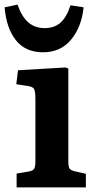

<svg xmlns="http://www.w3.org/2000/svg" viewBox="-40 -814 413 834"><path d="M147 -586.9Q70.8 -586.9 29.3 -638.9Q-12.2 -690.9 -20 -782.2L36.1 -793.9Q54.7 -740.7 83.5 -716.3Q112.3 -691.9 153.8 -691.9Q197.3 -691.9 223.9 -716.6Q250.5 -741.2 266.1 -791L323.2 -782.2Q314.5 -697.3 269 -642.1Q223.6 -586.9 147 -586.9ZM32.2 0V-60.1L84 -68.8Q102.5 -71.8 108.2 -80.8Q113.8 -89.8 113.8 -113.8V-381.8Q113.8 -417 107.9 -427.5Q102.1 -438 78.1 -440.9L30.8 -448.2L38.1 -508.8L245.1 -521L256.8 -516.1V-113.8Q256.8 -89.8 262 -82Q267.1 -74.2 285.2 -69.8L333 -59.1V0Z"/></svg>

Font: Literata Book
Style: Bold
Weight: 700
Designer: Latin by Veronika Burian and Jose Scaglione. Greek by Irene Vlachou. Cyrillic by Vera Evstafieva
Foundry: TypeTogether
Version: Version 2.003;PS 002.003;hotconv 1.0.88;makeotf.lib2.5.64775